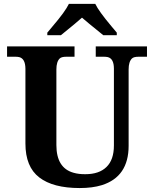

<svg xmlns="http://www.w3.org/2000/svg" viewBox="-20 -951 787 981"><path d="M731 -661.1H688Q663.6 -661.1 654.3 -652.3Q637.2 -635.7 637.2 -596.2V-206.1Q637.2 -47.9 500 -4.9Q452.6 9.8 387.2 9.8Q251 9.8 180.7 -44.4Q109.9 -98.6 109.9 -217.8V-600.1Q109.4 -651.4 78.1 -659.2Q69.3 -661.1 59.1 -661.1H16.1V-713.9H360.8V-661.1H318.8Q294.4 -661.1 285.2 -652.3Q268.1 -635.7 268.1 -596.2V-210Q268.1 -92.8 355.5 -68.4Q382.8 -60.5 416.5 -61Q486.3 -61 523.9 -97.7Q562 -134.3 562 -208V-600.1Q562 -651.4 530.8 -659.2Q521.5 -661.1 511.2 -661.1H469.2V-713.9H731ZM221.7 -771V-784.2Q233.4 -798.3 249 -816.9Q313.5 -892.1 332 -931.2H466.8Q484.4 -894 549.3 -816.9Q564.9 -798.3 576.7 -784.2V-771H507.8Q415.5 -845.7 398.9 -860.8Q375 -838.9 291 -771Z"/></svg>

Font: DroidSerif-Bold
Style: Bold
Weight: 700
Foundry: Ascender Corporation
Version: Version 1.00 build 112